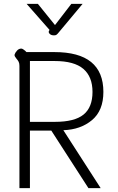

<svg xmlns="http://www.w3.org/2000/svg" viewBox="-20 -968 607 988"><path d="M80 -629Q80 -642 76 -650Q72 -658 64 -667Q60 -672 57 -677Q54 -682 55 -687Q58 -697 67.5 -707.5Q77 -718 90 -718Q94 -718 102 -712.5Q110 -707 116 -700H260Q512 -700 512 -495Q512 -399 453.5 -350Q395 -301 306 -298L498 0H435L244 -296H134V0H80ZM263 -341Q364 -341 410 -378.5Q456 -416 456 -495Q456 -573 409 -613.5Q362 -654 261 -654H134V-341ZM232 -809 235 -814 117 -948H175L263 -839L347 -948H405L283 -802Q275 -792 270.5 -789Q266 -786 258 -786Q243 -786 235.5 -794Q228 -802 232 -809Z"/></svg>

Font: Niramit ExtraLight
Style: Regular
Weight: 200
Designer: Katatrad Aksorn Co.,Ltd.
Foundry: Cadson Demak Co.,Ltd.
Version: Version 1.000; ttfautohint (v1.6)